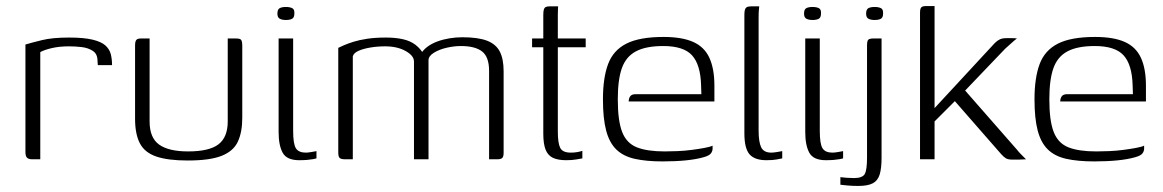

<svg xmlns="http://www.w3.org/2000/svg" viewBox="-20 -526 3841 634"><path d="M113 0H86Q75 0 69.5 -5Q64 -10 64 -24V-379Q84 -385 118.5 -393.5Q153 -402 208 -402Q257 -402 286 -395Q315 -388 328.5 -375.5Q342 -363 346 -346.5Q350 -330 350 -311H303L302 -325Q302 -348 286.5 -358Q271 -368 250 -370.5Q229 -373 208 -373Q177 -373 152.5 -367.5Q128 -362 113 -354Z M474 -399V-125Q474 -71 505.5 -48.5Q537 -26 601 -26Q671 -26 701.5 -49.5Q732 -73 732 -125V-399Q733 -399 736.5 -399Q740 -399 744 -399Q748 -399 752 -399Q756 -399 757 -399Q767 -399 771.5 -397.5Q776 -396 778 -391Q780 -386 780 -375V-137Q780 -90 765.5 -58.5Q751 -27 712 -11.5Q673 4 600 4Q535 4 496.5 -9Q458 -22 442 -52.5Q426 -83 426 -134V-375Q426 -389 430 -394Q434 -399 446 -399Q453 -399 459.5 -399Q466 -399 474 -399Z M968 3Q927 3 913.5 -21.5Q900 -46 900 -90V-399H948V-94Q948 -51 957 -36.5Q966 -22 990 -22Q996 -22 1008.5 -24Q1021 -26 1025 -27V-3Q1022 -2 1014 -0.5Q1006 1 994.5 2Q983 3 968 3ZM924 -460Q912 -460 904 -464Q896 -468 896 -481Q896 -495 903.5 -499Q911 -503 924 -503Q937 -503 945 -499Q953 -495 952 -481Q952 -468 944.5 -464Q937 -460 924 -460Z M1120 0Q1106 0 1101.5 -4.5Q1097 -9 1097 -22V-368Q1103 -371 1115.5 -376.5Q1128 -382 1147 -388Q1166 -394 1192.5 -398Q1219 -402 1254 -402Q1286 -402 1310.5 -396.5Q1335 -391 1352 -378Q1369 -365 1380 -345H1368Q1376 -360 1390.5 -371Q1405 -382 1424 -389Q1443 -396 1464.5 -399.5Q1486 -403 1506 -403Q1559 -403 1588.5 -391.5Q1618 -380 1630.5 -355.5Q1643 -331 1643 -291V-21Q1643 -9 1638.5 -4.5Q1634 0 1622 0H1595Q1595 -73 1595 -146Q1595 -219 1595 -292Q1595 -338 1572 -356Q1549 -374 1502 -374Q1480 -374 1455.5 -368.5Q1431 -363 1413 -352Q1395 -341 1395 -327V0H1347V-323Q1347 -342 1319.5 -357.5Q1292 -373 1252 -373Q1226 -373 1202.5 -369Q1179 -365 1163.5 -358Q1148 -351 1145 -340V0Z M1850 3Q1822 3 1805.5 -5Q1789 -13 1781.5 -32Q1774 -51 1774 -85V-370H1737V-399H1774V-477Q1774 -489 1776 -495Q1778 -501 1782.5 -503Q1787 -505 1795 -505H1823Q1823 -504 1822.5 -497.5Q1822 -491 1822 -477V-399H1914V-370H1822V-92Q1822 -53 1830 -37.5Q1838 -22 1865 -22Q1877 -22 1887.5 -24Q1898 -26 1903 -28V-3Q1897 -2 1883 0.5Q1869 3 1850 3Z M2168 7Q2114 7 2076 -1.5Q2038 -10 2015 -32.5Q1992 -55 1981.5 -95Q1971 -135 1971 -198Q1971 -269 1988 -314.5Q2005 -360 2048.5 -382Q2092 -404 2171 -404Q2232 -404 2269 -387.5Q2306 -371 2322.5 -335Q2339 -299 2339 -243V-191H2056Q2056 -201 2061 -208Q2066 -215 2079 -215H2296L2295 -245Q2293 -313 2265 -343.5Q2237 -374 2170 -374Q2113 -374 2080 -356.5Q2047 -339 2033.5 -301Q2020 -263 2020 -198Q2020 -127 2034.5 -90Q2049 -53 2083 -39.5Q2117 -26 2175 -26Q2194 -26 2217.5 -27Q2241 -28 2264 -31Q2287 -34 2306 -37.5Q2325 -41 2333 -45V-35Q2333 -27 2327.5 -19.5Q2322 -12 2304 -7Q2280 0 2245.5 3.5Q2211 7 2168 7Z M2511 3Q2472 3 2455 -16.5Q2438 -36 2438 -86V-477Q2438 -487 2439.5 -493Q2441 -499 2445.5 -502Q2450 -505 2460 -505H2487Q2487 -504 2486 -494.5Q2485 -485 2485 -468V-95Q2485 -57 2493.5 -39.5Q2502 -22 2527 -22Q2533 -22 2546 -24Q2559 -26 2563 -27V-3Q2557 -2 2545 0.5Q2533 3 2511 3Z M2707 3Q2666 3 2652.5 -21.5Q2639 -46 2639 -90V-399H2687V-94Q2687 -51 2696 -36.5Q2705 -22 2729 -22Q2735 -22 2747.5 -24Q2760 -26 2764 -27V-3Q2761 -2 2753 -0.5Q2745 1 2733.5 2Q2722 3 2707 3ZM2663 -460Q2651 -460 2643 -464Q2635 -468 2635 -481Q2635 -495 2642.5 -499Q2650 -503 2663 -503Q2676 -503 2684 -499Q2692 -495 2691 -481Q2691 -468 2683.5 -464Q2676 -460 2663 -460Z M2814 88Q2795 88 2778.5 86.5Q2762 85 2755 84V59Q2761 60 2775.5 61Q2790 62 2800 62Q2828 62 2835.5 48.5Q2843 35 2843 -5V-376Q2843 -385 2844.5 -390Q2846 -395 2850.5 -397Q2855 -399 2864 -399H2891V-5Q2891 29 2885 49.5Q2879 70 2862.5 79Q2846 88 2814 88ZM2868 -460Q2856 -460 2848 -464Q2840 -468 2840 -481Q2840 -495 2847.5 -499Q2855 -503 2868 -503Q2881 -503 2889 -499Q2897 -495 2896 -481Q2896 -468 2888.5 -464Q2881 -460 2868 -460Z M3018 0V-484Q3018 -497 3022 -501.5Q3026 -506 3038 -506H3066V-169L3265 -384Q3273 -392 3281.5 -396Q3290 -400 3303 -400Q3313 -400 3322 -400Q3331 -400 3338 -399Q3335 -397 3328 -391Q3321 -385 3313.5 -378Q3306 -371 3299 -365L3167 -227L3337 -33Q3345 -23 3352.5 -15.5Q3360 -8 3368 0Q3356 1 3344.5 1Q3333 1 3322 1Q3309 1 3302 -3Q3295 -7 3286 -17L3133 -192L3066 -125V0Z M3593 7Q3539 7 3501 -1.5Q3463 -10 3440 -32.5Q3417 -55 3406.5 -95Q3396 -135 3396 -198Q3396 -269 3413 -314.5Q3430 -360 3473.5 -382Q3517 -404 3596 -404Q3657 -404 3694 -387.5Q3731 -371 3747.5 -335Q3764 -299 3764 -243V-191H3481Q3481 -201 3486 -208Q3491 -215 3504 -215H3721L3720 -245Q3718 -313 3690 -343.5Q3662 -374 3595 -374Q3538 -374 3505 -356.5Q3472 -339 3458.5 -301Q3445 -263 3445 -198Q3445 -127 3459.5 -90Q3474 -53 3508 -39.5Q3542 -26 3600 -26Q3619 -26 3642.5 -27Q3666 -28 3689 -31Q3712 -34 3731 -37.5Q3750 -41 3758 -45V-35Q3758 -27 3752.5 -19.5Q3747 -12 3729 -7Q3705 0 3670.5 3.5Q3636 7 3593 7Z"/></svg>

Font: Genos Light
Style: Regular
Weight: 300
Designer: Robert E. Leuschke
Foundry: Robert E. Leuschke
Version: Version 1.010